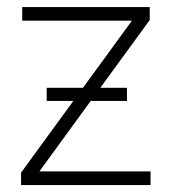

<svg xmlns="http://www.w3.org/2000/svg" viewBox="-20 -536 497 556"><path d="M41 0H416V-39.6H94.7V-40.5L242.7 -243.7H347.7V-281.7H270.5L413.6 -478V-515.6H44.4V-476.1H361.3V-475.1L220.2 -281.7H115.2V-243.7H192.4L41 -36.1Z"/></svg>

Font: Raveo Display Display ExLight
Style: Regular
Weight: 200
Designer: Jakub Foglar, Rasmus Andersson (Inter)
Foundry: Jakubfoglar.com
Version: Version 1.100;Glyphs 3.2.3 (3260)